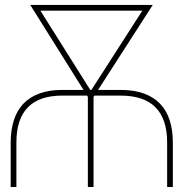

<svg xmlns="http://www.w3.org/2000/svg" viewBox="-20 -747 730 767"><path d="M670.5 0H647.7V-177.6Q647.7 -365.1 461.6 -365.1H357.2L353.7 -359.7V0H331V-360.1L327.8 -365.1H228.7Q45.5 -365.1 45.5 -177.6V0H22.7V-177.6Q22.7 -226.6 35 -265.6Q47.2 -304.7 72.6 -331.9Q98 -359 136.9 -373.4Q175.8 -387.8 228.7 -387.8H313.6L100.9 -727.3H590.2L371.8 -387.8H461.6Q515.6 -387.8 555 -373.4Q594.5 -359 620 -332Q645.6 -305 658 -266Q670.5 -226.9 670.5 -177.6ZM345.2 -387.8 548.7 -704.5H141.3L340.6 -387.8Z"/></svg>

Font: Linik Sans Thin
Style: Regular
Weight: 100
Designer: Fonts by Rasmus Andersson / Changes by Cristiano Sobral with parts from Marc Monis
Foundry: rsms
Version: Version 3.020; ttfautohint (v1.6)